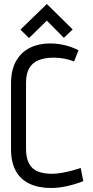

<svg xmlns="http://www.w3.org/2000/svg" viewBox="-20 -928 464 959"><path d="M343 -781 214 -908 82 -780 125 -738 214 -825 299 -739ZM350 -621 372 -677Q339 -694 303 -702.5Q267 -711 229 -711Q174 -711 130 -689.5Q86 -668 60.5 -623.5Q35 -579 35 -510V-184Q35 -118 58.5 -75Q82 -32 127 -10.5Q172 11 235 11Q273 11 313.5 2Q354 -7 396 -23L383 -89Q363 -82 338 -75.5Q313 -69 288 -64.5Q263 -60 239 -60Q196 -60 167 -72.5Q138 -85 124 -113Q110 -141 110 -186V-514Q110 -560 126 -587.5Q142 -615 173 -627.5Q204 -640 248 -640Q273 -640 299 -635.5Q325 -631 350 -621Z"/></svg>

Font: Advent Pro Medium
Style: Regular
Weight: 500
Designer: VivaRado, Andreas Kalpakidis
Foundry: VivaRado, Andreas Kalpakidis
Version: Version 3.000